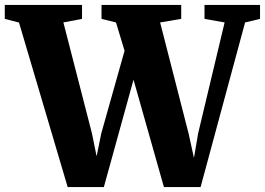

<svg xmlns="http://www.w3.org/2000/svg" viewBox="-40 -763 1081 783"><path d="M-20.5 -686V-743H294.5V-686L218.5 -671.5L335 -219L354 -125.5L373 -219L468 -556L433 -671.5L374 -686V-743H699V-686L613 -671.5L729 -219L751 -119L768 -219L876 -671.5L794 -686V-743H1020.5V-686L959.5 -671.5L778 0H628.5L504.5 -438L383.5 0H236L37.5 -671Z"/></svg>

Font: Merriweather 48pt Black
Style: Regular
Weight: 900
Version: Version 2.100